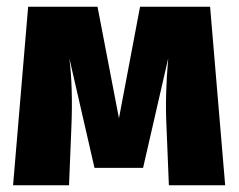

<svg xmlns="http://www.w3.org/2000/svg" viewBox="-20 -553 712 573"><path d="M607 -533 652 0H484L477 -172Q472 -266 482 -379L407 -52H262L187 -379Q198 -290 193 -172L186 0H19L64 -533H271L335 -200L398 -533Z"/></svg>

Font: FiraGO ExtraBold
Style: Regular
Weight: 800
Designer: bBox Type
Foundry: bBox Type GmbH
Version: Version 1.001;PS 001.001;hotconv 1.0.88;makeotf.lib2.5.64775